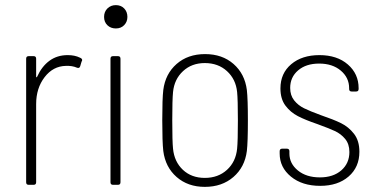

<svg xmlns="http://www.w3.org/2000/svg" viewBox="-20 -721 1469 749"><path d="M292 -496 296 -494Q302 -490 300 -484L298 -480L293 -463Q290 -453 280 -457Q262 -465 237 -464Q187 -463 154 -420Q121 -377 121 -315V-10Q121 0 111 0H92Q82 0 82 -10V-492Q82 -502 92 -502H111Q121 -502 121 -492V-423Q121 -420 122.5 -419.5Q124 -419 125 -422Q143 -462 173 -484Q203 -506 244 -506Q272 -506 292 -496Z M386 -655Q386 -675 399 -688Q412 -701 432 -701Q452 -701 464.5 -688Q477 -675 477 -655Q477 -636 464.5 -623Q452 -610 432 -610Q412 -610 399 -622.5Q386 -635 386 -655ZM411 -10V-492Q411 -502 421 -502H440Q450 -502 450 -492V-10Q450 0 440 0H421Q411 0 411 -10Z M617 -132Q613 -167 613 -252Q613 -336 617 -370Q625 -433 669 -471.5Q713 -510 780 -510Q847 -510 891 -471.5Q935 -433 943 -370Q947 -335 947 -251Q947 -167 943 -132Q935 -69 890.5 -30.5Q846 8 779 8Q713 8 669 -30.5Q625 -69 617 -132ZM905 -141Q908 -170 908 -251Q908 -333 905 -362Q900 -412 865.5 -443.5Q831 -475 779 -475Q728 -475 694 -443.5Q660 -412 655 -362Q652 -332 652 -251Q652 -169 655 -141Q660 -90 693.5 -58.5Q727 -27 779 -27Q831 -27 865.5 -58.5Q900 -90 905 -141Z M1071 -122V-131Q1071 -141 1081 -141H1099Q1109 -141 1109 -131V-122Q1109 -83 1142 -56Q1175 -29 1228 -29Q1280 -29 1311.5 -56.5Q1343 -84 1343 -128Q1343 -159 1326.5 -179Q1310 -199 1286 -210Q1262 -221 1218 -237Q1171 -253 1142 -268Q1113 -283 1093.5 -309Q1074 -335 1074 -376Q1074 -435 1116 -470.5Q1158 -506 1226 -506Q1295 -506 1337 -469.5Q1379 -433 1379 -377V-374Q1379 -364 1369 -364H1352Q1342 -364 1342 -374V-377Q1342 -418 1309.5 -445.5Q1277 -473 1225 -473Q1174 -473 1143 -446.5Q1112 -420 1112 -378Q1112 -349 1127.5 -329.5Q1143 -310 1166.5 -298.5Q1190 -287 1231 -272Q1281 -255 1310.5 -240.5Q1340 -226 1361 -199Q1382 -172 1382 -129Q1382 -69 1340 -32.5Q1298 4 1229 4Q1159 4 1115 -32Q1071 -68 1071 -122Z"/></svg>

Font: Barlow Semi Condensed ExLight
Style: Regular
Weight: 275
Width: 4
Designer: Jeremy Tribby
Foundry: Tribby Type
Version: Version 1.408